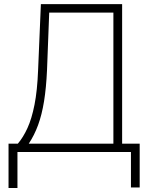

<svg xmlns="http://www.w3.org/2000/svg" viewBox="-20 -748 745 945"><path d="M22 177.2V-41H67.9Q94.2 -71.8 115.2 -117.7Q136.2 -163.6 149.9 -232.9Q163.6 -302.2 167.5 -402.8L181.2 -727.5H581.1V-41H667.5V174.8H624.5V0H65.9V177.2ZM121.6 -41H538.1V-686H222.2L211.4 -402.8Q207.5 -315.9 196.8 -249.5Q186 -183.1 167.5 -132.6Q148.9 -82 121.6 -41Z"/></svg>

Font: Inter Tight ExtraLight
Style: Regular
Weight: 250
Designer: Rasmus Andersson
Foundry: rsms
Version: Version 3.004